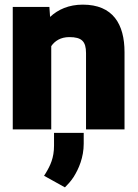

<svg xmlns="http://www.w3.org/2000/svg" viewBox="-20 -558 595 828"><path d="M35 0H201V-359C216 -381 241 -398 279 -398C332 -398 351 -380 351 -329V0H517V-333C517 -454 467 -538 337 -538C277 -538 230 -517 196 -485L193 -528H35ZM170 200 260 250C274 236 285 224 297 206C320 170 341 120 341 62V15H213V70C213 123 197 156 177 189Z"/></svg>

Font: Asimov Pro
Style: Ult
Weight: 900
Designer: Google
Version: Version 2.000980; 2014